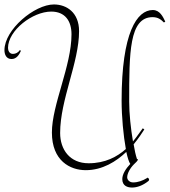

<svg xmlns="http://www.w3.org/2000/svg" viewBox="-20 -720 762 862"><path d="M621 -144C610 -130 596 -108 577 -85C567 -143 560 -210 560 -264C560 -482 560 -643 665 -643C690 -643 703 -632 716 -619L722 -623C712 -644 698 -675 666 -675C595 -675 526 -574 526 -268C526 -196 534 -111 545 -51C506 -16 452 13 378 13C293 13 250 -49 250 -123C250 -272 335 -440 335 -580C335 -664 279 -700 222 -700C135 -700 0 -587 0 -495C0 -477 7 -455 32 -455C55 -455 67 -476 74 -492L69 -495C62 -484 50 -478 38 -478C22 -478 16 -493 16 -505C16 -583 126 -668 210 -668C272 -668 301 -626 301 -566C301 -424 213 -250 213 -125C213 2 295 44 365 44C440 44 502 5 547 -38C553 -11 559 8 565 16C545 37 529 62 529 84C529 115 553 122 573 122C595 122 621 113 646 93C656 85 641 73 639 80C621 91 599 99 578 99C561 99 551 87 551 76C551 59 564 35 581 18C588 11 599 2 599 -4C599 -5 598 -6 597 -6H595C589 -24 584 -47 580 -72C603 -100 619 -125 628 -139Z"/></svg>

Font: Stalemate
Style: Regular
Weight: 400
Designer: Astigmatic (AOETI)
Foundry: Astigmatic (AOETI)
Version: Version 001.000